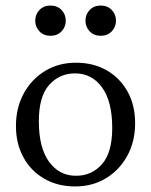

<svg xmlns="http://www.w3.org/2000/svg" viewBox="-20 -662 544 692"><path d="M251 10Q188 10 139.8 -17.8Q91.5 -45.5 64.5 -94.8Q37.5 -144 37.5 -208Q37.5 -274 65.8 -325.5Q94 -377 142.8 -406.5Q191.5 -436 253.5 -436Q317 -436 365 -408.2Q413 -380.5 440 -331.5Q467 -282.5 467 -218Q467 -152 438.8 -100.5Q410.5 -49 361.8 -19.5Q313 10 251 10ZM254 -28.5Q310.5 -28.5 347.5 -70.2Q384.5 -112 384.5 -201Q384.5 -296.5 347.8 -347Q311 -397.5 250.5 -397.5Q194.5 -397.5 157.2 -356Q120 -314.5 120 -225Q120 -129.5 156.8 -79Q193.5 -28.5 254 -28.5ZM162 -533Q137.5 -533 122.2 -549Q107 -565 107 -587.5Q107 -610 122.2 -626Q137.5 -642 162 -642Q186.5 -642 201.8 -626Q217 -610 217 -587.5Q217 -565 201.8 -549Q186.5 -533 162 -533ZM343 -533Q318.5 -533 303.2 -549Q288 -565 288 -587.5Q288 -610 303.2 -626Q318.5 -642 343 -642Q367.5 -642 382.8 -626Q398 -610 398 -587.5Q398 -565 382.8 -549Q367.5 -533 343 -533Z"/></svg>

Font: Newsreader Text
Style: Regular
Weight: 400
Designer: Hugues Gentile
Foundry: Production Type
Version: Version 1.002